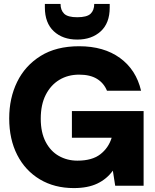

<svg xmlns="http://www.w3.org/2000/svg" viewBox="-20 -948 790 980"><path d="M357 12Q258 12 183.5 -32.5Q109 -77 68 -157Q27 -237 27 -344Q27 -447 67.5 -530Q108 -613 187.5 -662.5Q267 -712 384 -712Q510 -712 592.5 -652Q675 -592 700 -485H526Q510 -524 475 -545.5Q440 -567 384 -567Q327 -567 283 -540.5Q239 -514 213.5 -464Q188 -414 188 -342Q188 -272 213 -224Q238 -176 280.5 -152Q323 -128 375 -128Q450 -128 492 -160.5Q534 -193 550 -245H347V-381H713V0H568L556 -77Q525 -34 476.5 -11Q428 12 357 12ZM374 -746Q300 -746 254.5 -788.5Q209 -831 209 -910V-928H289Q289 -896 307.5 -878Q326 -860 374 -860Q424 -860 442.5 -878Q461 -896 461 -928H540V-909Q540 -830 494 -788Q448 -746 374 -746Z"/></svg>

Font: Rethink Sans ExtraBold
Style: Regular
Weight: 800
Designer: The Rethink Sans project authors (Hans Thiessen). DM Sans designed by Colophon Foundry.
Foundry: Rethink Communications LLC
Version: Version 1.001